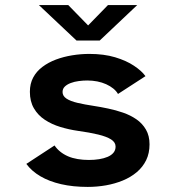

<svg xmlns="http://www.w3.org/2000/svg" viewBox="-20 -724 690 755"><path d="M325 11Q267 11 220.2 0.2Q173.5 -10.5 139 -30.8Q104.5 -51 83.5 -79.5L194.5 -152Q203.5 -138.5 216.8 -127.8Q230 -117 247.2 -109.5Q264.5 -102 285.5 -98.5Q306.5 -95 329.5 -95Q351 -95 369.8 -98Q388.5 -101 403.2 -107.2Q418 -113.5 426.2 -123.5Q434.5 -133.5 434.5 -147.5Q434.5 -164.5 416.8 -175.8Q399 -187 366 -195Q333 -203 286 -209.5Q251 -214.5 217.2 -224.8Q183.5 -235 156.5 -252.8Q129.5 -270.5 113.5 -297.8Q97.5 -325 97.5 -363Q97.5 -395 110.5 -419.2Q123.5 -443.5 146.8 -461Q170 -478.5 200 -489.8Q230 -501 263.8 -506.5Q297.5 -512 331.5 -512Q388.5 -512 432.8 -498.8Q477 -485.5 507.2 -465.2Q537.5 -445 552 -424.5L444 -354.5Q437.5 -366 425.5 -375.8Q413.5 -385.5 397.5 -392.8Q381.5 -400 362.5 -403.8Q343.5 -407.5 323 -407.5Q306.5 -407.5 289.5 -405.2Q272.5 -403 258 -397.5Q243.5 -392 234.8 -383.5Q226 -375 226 -362Q226 -346.5 241.5 -336.2Q257 -326 284.8 -319.5Q312.5 -313 349 -307.5Q375.5 -303.5 405.2 -297.2Q435 -291 464 -281Q493 -271 516.5 -254.8Q540 -238.5 554 -214.2Q568 -190 568 -156.5Q568 -121.5 554.8 -94.2Q541.5 -67 517.8 -47Q494 -27 463 -14.2Q432 -1.5 396.8 4.8Q361.5 11 325 11ZM133 -704H248.5L326.5 -624L404.5 -704H519.5L372 -564.5H281Z"/></svg>

Font: Trispace Thin SemiBold
Style: Regular
Weight: 600
Version: Version 1.210